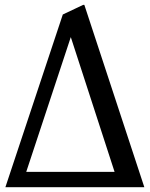

<svg xmlns="http://www.w3.org/2000/svg" viewBox="-20 -777 622 797"><path d="M2.4 0 240.7 -716.8 325.2 -756.8H330.1L579.1 0ZM88.9 -63.5H455.6L273.9 -623Z"/></svg>

Font: Nova Cut
Style: Book
Weight: 400
Version: Version 2.000